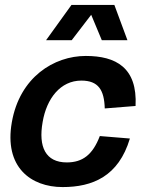

<svg xmlns="http://www.w3.org/2000/svg" viewBox="-20 -743 613 779"><path d="M234 16C355 16 461 -27 507 -181L385 -191C356 -115 315 -84 251 -84C165 -84 135 -147 153 -248C169 -343 225 -416 310 -416C379 -416 403 -378 405 -303L530 -313C538 -469 450 -516 328 -516C199 -516 60 -430 28 -247C-4 -65 105 16 234 16ZM167 -580H271L350 -683L393 -580H497L444 -723H270Z"/></svg>

Font: Uncut Sans Semibold
Style: Italic
Weight: 600
Italic angle: -10°
Designer: Kasper Nordkvist
Foundry: Uncut Type
Version: Version 1.111;FEAKit 1.0